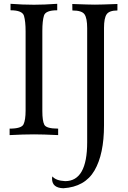

<svg xmlns="http://www.w3.org/2000/svg" viewBox="-20 -712 674 1014"><path d="M287.1 1.5Q206.5 -2.4 159.7 -2.4Q105 -2.4 30.8 1.5V-32.7Q93.3 -32.7 104.2 -55.4Q115.2 -78.1 115.2 -128.4V-546.9Q115.2 -598.6 106.7 -628.2Q98.1 -657.7 35.6 -657.7V-691.9Q100.1 -687 159.7 -687Q211.9 -687 282.2 -691.9V-657.7Q220.7 -657.7 212.2 -629.6Q203.6 -601.6 203.6 -547.9V-125.5Q203.6 -74.2 213.9 -53.5Q224.1 -32.7 287.1 -32.7ZM314.5 282.2Q255.4 280.3 254.9 232.4Q254.9 225.6 256.8 219.7Q274.9 242.2 324.2 244.6Q440.4 244.6 440.4 39.6V-563Q440.4 -615.7 426.5 -636.2Q412.6 -656.7 362.3 -656.7L361.8 -690.9Q452.1 -687.5 481.4 -687.5Q510.3 -687.5 600.1 -690.9V-656.7Q557.1 -656.7 543.2 -636.5Q529.3 -616.2 529.3 -564.9V-50.3Q529.3 102.1 479 188.5Q428.7 274.9 314.5 282.2Z"/></svg>

Font: Kelvinch
Style: Regular
Weight: 400
Designer: Paul James MIller
Foundry: High-Logic / Made with FontCreator
Version: Version 3.30 September 23, 2016